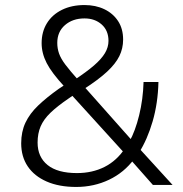

<svg xmlns="http://www.w3.org/2000/svg" viewBox="-20 -733 724 761"><path d="M282 8Q214 8 165 -13.5Q116 -35 90 -73.5Q64 -112 64 -165Q64 -211 81 -247Q98 -283 131.5 -315Q165 -347 213 -381L245 -402L236 -389Q185 -444 165 -483Q145 -522 145 -562Q145 -607 166 -641Q187 -675 225.5 -694Q264 -713 315 -713Q359 -713 393.5 -696.5Q428 -680 448 -649.5Q468 -619 468 -576Q468 -541 453 -510.5Q438 -480 404 -448.5Q370 -417 311 -379L309 -395L506 -173L493 -172Q516 -213 531.5 -276Q547 -339 549 -408H608Q606 -324 585 -252Q564 -180 531 -128L528 -149L664 0H586L495 -103H512Q472 -49 412 -20.5Q352 8 282 8ZM285 -47Q346 -47 394.5 -71.5Q443 -96 476 -146V-123L257 -364H283L251 -342Q207 -312 180 -286Q153 -260 141 -232Q129 -204 129 -168Q129 -111 168.5 -79Q208 -47 285 -47ZM315 -660Q268 -660 237.5 -633.5Q207 -607 207 -563Q207 -541 214 -521Q221 -501 239 -477Q257 -453 290 -416L273 -415Q323 -448 352.5 -473.5Q382 -499 396 -522.5Q410 -546 410 -571Q410 -612 383 -636Q356 -660 315 -660Z"/></svg>

Font: Nunito Sans 10pt Light
Style: Regular
Weight: 300
Designer: Vernon Adams
Foundry: Vernon Adams
Version: Version 3.101;gftools[0.9.27]